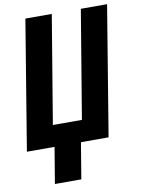

<svg xmlns="http://www.w3.org/2000/svg" viewBox="-100 -802 786 1074"><g transform="rotate(-10 292.5 -265.0)"><path d="M123 205H273L307 0H464L585 -735H436L334 -122H169L271 -735H121L0 0H157Z"/></g></svg>

Font: Iosevka Sparkle Heavy
Style: Italic
Weight: 900
Italic angle: -9°
Designer: Belleve Invis
Foundry: Belleve Invis
Version: Version 4.5.0; ttfautohint (v1.8.3)